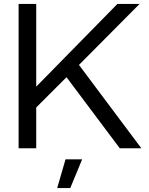

<svg xmlns="http://www.w3.org/2000/svg" viewBox="-20 -749 751 970"><path d="M585 0 316 -359 153 -196V-301L573 -729H685L379 -421L694 0ZM74 0V-729H163V0ZM269 201 311 56H395L335 201Z"/></svg>

Font: Mona Sans SemiExpanded
Style: Regular
Weight: 400
Width: 6
Designer: Deni Anggara
Foundry: GitHub
Version: Version 2.000